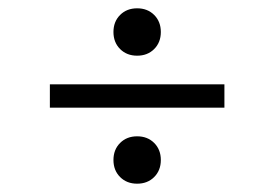

<svg xmlns="http://www.w3.org/2000/svg" viewBox="-20 -581 660 462"><path d="M520 -322H100V-378H520ZM310 -139Q285 -139 269 -155Q253 -171 253 -196Q253 -221 269 -237Q285 -253 310 -253Q335 -253 351 -237Q367 -221 367 -196Q367 -171 351 -155Q335 -139 310 -139ZM310 -447Q285 -447 269 -463Q253 -479 253 -504Q253 -529 269 -545Q285 -561 310 -561Q335 -561 351 -545Q367 -529 367 -504Q367 -479 351 -463Q335 -447 310 -447Z"/></svg>

Font: Space Grotesk Variable Light
Style: Regular
Weight: 300
Designer: Florian Karsten
Foundry: Florian Karsten
Version: Version 2.000